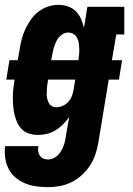

<svg xmlns="http://www.w3.org/2000/svg" viewBox="-28 -548 548 791"><path d="M170 223Q145 223 120.5 219.5Q96 216 74.5 207Q53 198 35.5 183Q18 168 7.5 147.5Q-3 127 -6.5 103Q-10 79 -7 54H130Q128 65 129.5 75Q131 85 136 93Q141 101 150 105Q159 109 170 109Q185 109 198.5 100.5Q212 92 221 78.5Q230 65 235 50.5Q240 36 242 21L257 -66Q246 -50 231.5 -35.5Q217 -21 200.5 -11Q184 -1 165 3.5Q146 8 128 8Q110 8 92.5 2.5Q75 -3 63 -14.5Q51 -26 43.5 -42Q36 -58 32 -75Q28 -92 26.5 -110Q25 -128 25 -146.5Q25 -165 27 -183.5Q29 -202 32 -220H-2L11 -300H45L53 -345Q56 -366 61.5 -387Q67 -408 76.5 -428Q86 -448 99 -467Q112 -486 130.5 -500Q149 -514 170 -521Q191 -528 212 -528Q233 -528 252 -521.5Q271 -515 284.5 -501.5Q298 -488 305.5 -470.5Q313 -453 318 -434L332 -520H484V-406H451L433 -300H475L462 -220H420L377 40Q373 64 365 88Q357 112 343 133.5Q329 155 309.5 173Q290 191 266.5 202.5Q243 214 218.5 218.5Q194 223 170 223ZM183 -300H295Q297 -312 298 -324Q299 -336 298.5 -347.5Q298 -359 296.5 -370.5Q295 -382 289.5 -392Q284 -402 274.5 -408Q265 -414 253 -414Q239 -414 226 -404.5Q213 -395 206 -381.5Q199 -368 194.5 -354Q190 -340 188 -326ZM204 -106Q217 -106 230.5 -112Q244 -118 253.5 -128.5Q263 -139 268 -152Q273 -165 275 -178L282 -220H170L168 -206Q166 -195 165.5 -184.5Q165 -174 164.5 -164Q164 -154 166 -144Q168 -134 172.5 -125Q177 -116 185.5 -111Q194 -106 204 -106Z"/></svg>

Font: Iosevka Curly Slab Heavy
Style: Italic
Weight: 900
Italic angle: -9°
Monospace: yes
Designer: Belleve Invis
Foundry: Belleve Invis
Version: Version 22.1.2; ttfautohint (v1.8.4)